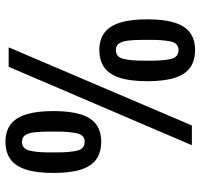

<svg xmlns="http://www.w3.org/2000/svg" viewBox="-36 -704 751 720"><g transform="rotate(-90 340.0 -343.5)"><path d="M156 0 450 -687H523L230 0ZM169 -340Q129 -340 103 -358.5Q77 -377 64.5 -416.5Q52 -456 52 -519Q52 -582 64.5 -621.5Q77 -661 103 -680Q129 -699 169 -699Q208 -699 233.5 -680Q259 -661 271.5 -621.5Q284 -582 284 -519Q284 -456 271.5 -416.5Q259 -377 233.5 -358.5Q208 -340 169 -340ZM169 -402Q194 -402 200.5 -430.5Q207 -459 207 -504V-536Q207 -566 204.5 -589Q202 -612 194 -624.5Q186 -637 169 -637Q143 -637 136 -609.5Q129 -582 129 -536V-504Q129 -459 135.5 -430.5Q142 -402 169 -402ZM513 12Q473 12 447 -6.5Q421 -25 408.5 -64.5Q396 -104 396 -167Q396 -230 408.5 -269.5Q421 -309 447 -328Q473 -347 513 -347Q552 -347 577.5 -328Q603 -309 615.5 -269.5Q628 -230 628 -167Q628 -104 615.5 -64.5Q603 -25 577.5 -6.5Q552 12 513 12ZM513 -50Q538 -50 544.5 -78Q551 -106 551 -151V-183Q551 -214 548.5 -237Q546 -260 538 -272.5Q530 -285 513 -285Q487 -285 480 -257.5Q473 -230 473 -183V-151Q473 -106 479.5 -78Q486 -50 513 -50Z"/></g></svg>

Font: Archivo ExtraCondensed
Style: Bold
Weight: 700
Width: 2
Designer: Hector Gatti
Foundry: Omnibus-Type
Version: Version 2.001